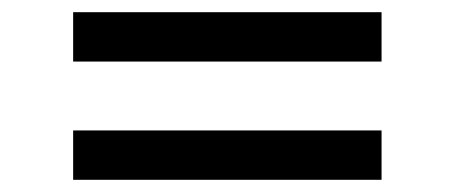

<svg xmlns="http://www.w3.org/2000/svg" viewBox="-20 -407 748 315"><path d="M606 -112V-193H100V-112ZM606 -306V-387H100V-306Z"/></svg>

Font: Josefin Slab Thin
Style: Bold
Weight: 700
Version: Version 2.000